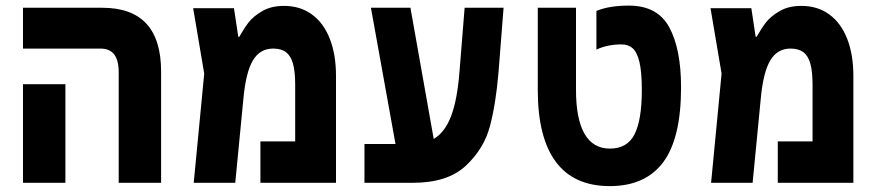

<svg xmlns="http://www.w3.org/2000/svg" viewBox="-20 -636 3040 668"><path d="M329.5 -467H60V-609H336Q540.5 -609 540.5 -387V0H393V-383Q393 -426.5 377.2 -446.8Q361.5 -467 329.5 -467ZM60 -343H207.5V0H60Z M1149 -372V0H886V-144H1007V-340Q1007 -386.5 999.5 -414Q992 -441.5 975.2 -454.2Q958.5 -467 930.5 -467Q884.5 -467 860 -426Q835.5 -385 827 -294.5L798.5 0H654L690.5 -380L652 -607.5H794L809 -508H812.5Q828.5 -536.5 844.5 -557.5Q860.5 -578.5 891.8 -597Q923 -615.5 968 -615.5Q1024.5 -615.5 1065.2 -585.8Q1106 -556 1127.5 -501Q1149 -446 1149 -372Z M1248 -135H1356L1270.5 -609H1408L1489 -152.5Q1528.5 -176 1550 -233.5Q1571.5 -291 1579 -391L1596.5 -609H1732L1714.5 -385.5Q1705.5 -277 1684.8 -197.8Q1664 -118.5 1600.5 -59.2Q1537 0 1416.5 0H1248Z M1851 -323V-609H1984V-323Q1984 -222.5 2013.5 -170.8Q2043 -119 2102 -119Q2162.5 -119 2187.8 -169Q2213 -219 2213 -323Q2213 -385 2204.8 -419.8Q2196.5 -454.5 2181.2 -468Q2166 -481.5 2142.5 -481.5Q2093.5 -481.5 2055 -463.5V-598Q2099.5 -616.5 2168 -616.5Q2267.5 -616.5 2308.5 -541Q2349.5 -465.5 2349.5 -332Q2349.5 -155 2287.5 -71.8Q2225.5 11.5 2101.5 11.5Q1976.5 11.5 1913.8 -73Q1851 -157.5 1851 -323Z M2949 -372V0H2686V-144H2807V-340Q2807 -386.5 2799.5 -414Q2792 -441.5 2775.2 -454.2Q2758.5 -467 2730.5 -467Q2684.5 -467 2660 -426Q2635.5 -385 2627 -294.5L2598.5 0H2454L2490.5 -380L2452 -607.5H2594L2609 -508H2612.5Q2628.5 -536.5 2644.5 -557.5Q2660.5 -578.5 2691.8 -597Q2723 -615.5 2768 -615.5Q2824.5 -615.5 2865.2 -585.8Q2906 -556 2927.5 -501Q2949 -446 2949 -372Z"/></svg>

Font: JuliaMono ExtraBold
Style: Regular
Weight: 800
Monospace: yes
Designer: cormullion
Foundry: corm
Version: Version 0.055; ttfautohint (v1.8.4)